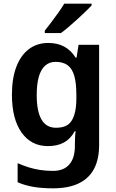

<svg xmlns="http://www.w3.org/2000/svg" viewBox="-20 -786 632 1046"><path d="M243 -552Q293 -552 330 -532Q367 -512 392 -472H397L408 -542H520V4Q520 81 492.5 133.5Q465 186 409 213Q353 240 268 240Q211 240 164.5 232.5Q118 225 76 207V103Q106 116 136 125.5Q166 135 199 140Q232 145 269 145Q327 145 357.5 110Q388 75 388 10V-4Q388 -19 389 -39Q390 -59 392 -71H387Q364 -29 328 -9.5Q292 10 241 10Q150 10 97.5 -64Q45 -138 45 -270Q45 -359 69 -422Q93 -485 137.5 -518.5Q182 -552 243 -552ZM283 -449Q249 -449 226 -428.5Q203 -408 191.5 -368Q180 -328 180 -268Q180 -180 206 -135Q232 -90 285 -90Q314 -90 335 -98.5Q356 -107 369 -126.5Q382 -146 389 -176.5Q396 -207 396 -250V-269Q396 -334 384.5 -373.5Q373 -413 348 -431Q323 -449 283 -449ZM479 -756Q466 -742 445 -722Q424 -702 400 -680Q376 -658 353 -638.5Q330 -619 312 -606H224V-619Q239 -638 258.5 -663.5Q278 -689 297.5 -716.5Q317 -744 330 -766H479Z"/></svg>

Font: Noto Sans Display SemiBold
Style: Regular
Weight: 600
Designer: Monotype Design Team
Foundry: Monotype Imaging Inc.
Version: Version 2.003